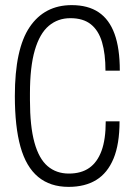

<svg xmlns="http://www.w3.org/2000/svg" viewBox="-20 -718 520 750"><path d="M248 12Q176 12 129 -27Q82 -66 60 -144.5Q38 -223 38 -343Q38 -527 96 -612.5Q154 -698 260 -698Q324 -698 365.5 -670Q407 -642 427.5 -585.5Q448 -529 448 -442H392Q392 -508 378.5 -553.5Q365 -599 335 -623Q305 -647 255 -647Q206 -647 170.5 -617Q135 -587 116 -522Q97 -457 97 -353V-327Q97 -225 114.5 -161.5Q132 -98 166 -69Q200 -40 249 -40Q297 -40 328.5 -62Q360 -84 376.5 -128.5Q393 -173 393 -244H447Q447 -155 423.5 -98.5Q400 -42 356 -15Q312 12 248 12Z"/></svg>

Font: Archivo ExtraCondensed ExtraLight
Style: Regular
Weight: 250
Width: 2
Designer: Hector Gatti
Foundry: Omnibus-Type
Version: Version 2.001